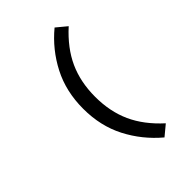

<svg xmlns="http://www.w3.org/2000/svg" viewBox="-262 -840 1124 1124"><g transform="rotate(-45 300.0 -278.0)"><path d="M412 177Q312 93 253 -21Q194 -135 194 -278Q194 -421 253 -535.5Q312 -650 412 -733L476 -680Q381 -594 337 -497Q293 -400 293 -278Q293 -156 337 -59Q381 38 476 124Z"/></g></svg>

Font: Source Code Pro SemiBold
Style: Regular
Weight: 600
Monospace: yes
Designer: Paul D. Hunt, Teo Tuominen
Foundry: Adobe Systems Incorporated
Version: Version 1.018;hotconv 1.0.116;makeotfexe 2.5.65601